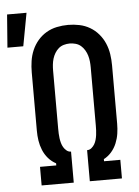

<svg xmlns="http://www.w3.org/2000/svg" viewBox="-100 -861 656 905"><g transform="rotate(-5 228.0 -408.5)"><path d="M60 0V-88H137V-98Q116 -109 100.5 -127Q85 -145 76 -167Q67 -189 63.5 -212Q60 -235 60 -259V-535Q60 -562 64 -588.5Q68 -615 78.5 -639.5Q89 -664 106.5 -684.5Q124 -705 147 -718.5Q170 -732 196.5 -737.5Q223 -743 250 -743Q277 -743 303.5 -737.5Q330 -732 353 -718.5Q376 -705 393.5 -684.5Q411 -664 421.5 -639.5Q432 -615 436 -588.5Q440 -562 440 -535V-259Q440 -235 436.5 -212Q433 -189 424 -167Q415 -145 399.5 -127Q384 -109 363 -98V-88H440V0H288V-147H289Q300 -147 309 -154.5Q318 -162 323.5 -171.5Q329 -181 332 -192Q335 -203 336.5 -214Q338 -225 338.5 -236.5Q339 -248 339 -259V-535Q339 -549 337.5 -563Q336 -577 332 -590.5Q328 -604 320.5 -616.5Q313 -629 302.5 -638Q292 -647 278 -651Q264 -655 250 -655Q236 -655 222 -651Q208 -647 197.5 -638Q187 -629 179.5 -616.5Q172 -604 168 -590.5Q164 -577 162.5 -563Q161 -549 161 -535V-259Q161 -248 161.5 -236.5Q162 -225 163.5 -214Q165 -203 168 -192Q171 -181 176.5 -171.5Q182 -162 191 -154.5Q200 -147 211 -147H212V0ZM-44 -661 -32 -817H60L31 -661Z"/></g></svg>

Font: Iosevka Custom Semibold
Style: Regular
Weight: 600
Designer: Belleve Invis
Foundry: Belleve Invis
Version: Version 27.0.2; ttfautohint (v1.8.4)